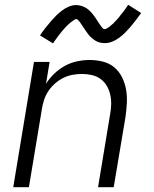

<svg xmlns="http://www.w3.org/2000/svg" viewBox="-20 -777 640 797"><path d="M35 0 121 -520H186L171 -429Q185 -452 205.5 -471.5Q226 -491 250 -504Q274 -517 300.5 -522.5Q327 -528 352 -528Q381 -528 408 -521Q435 -514 455 -497Q475 -480 487 -455.5Q499 -431 503.5 -404Q508 -377 506.5 -349Q505 -321 501 -292L452 0H387L437 -302Q441 -323 441.5 -344Q442 -365 437.5 -384.5Q433 -404 423 -421Q413 -438 397 -449.5Q381 -461 361 -465.5Q341 -470 320 -470Q301 -470 281.5 -466.5Q262 -463 243.5 -454Q225 -445 209 -431Q193 -417 181.5 -400Q170 -383 163.5 -364Q157 -345 154 -325L100 0ZM200 -597 146 -630Q158 -648 170 -663Q182 -678 192.5 -690Q203 -702 213 -712Q223 -722 236.5 -732.5Q250 -743 265.5 -749.5Q281 -756 297 -756Q302 -756 307.5 -755Q313 -754 318 -752.5Q323 -751 327.5 -749Q332 -747 336.5 -744.5Q341 -742 344.5 -739Q348 -736 352 -732.5Q356 -729 359.5 -725Q363 -721 366 -717Q369 -713 372 -709Q375 -705 377.5 -701Q380 -697 383 -692.5Q386 -688 389 -683.5Q392 -679 395 -674.5Q398 -670 400.5 -667Q403 -664 406 -660Q409 -656 414 -656Q418 -656 421.5 -658Q425 -660 428.5 -662Q432 -664 435.5 -667Q439 -670 443.5 -674Q448 -678 449.5 -679Q451 -680 453 -682.5Q455 -685 457.5 -687.5Q460 -690 463 -693Q466 -696 468.5 -699Q471 -702 474 -705.5Q477 -709 479.5 -713Q482 -717 485.5 -720.5Q489 -724 492 -728.5Q495 -733 498.5 -737.5Q502 -742 505 -746.5Q508 -751 512 -757L566 -723Q553 -705 541.5 -690Q530 -675 519.5 -663Q509 -651 499 -641Q489 -631 475 -620.5Q461 -610 445.5 -604Q430 -598 415 -598Q404 -598 394 -600.5Q384 -603 375.5 -608.5Q367 -614 359.5 -620.5Q352 -627 346 -635Q340 -643 335 -650.5Q330 -658 323.5 -667.5Q317 -677 312.5 -684Q308 -691 300 -697Q299 -697 298.5 -697.5Q298 -698 297 -698Q294 -698 290 -695.5Q286 -693 283 -691Q280 -689 276 -686Q272 -683 267.5 -679Q263 -675 262 -674Q261 -673 258.5 -670.5Q256 -668 253.5 -665.5Q251 -663 248.5 -660Q246 -657 243 -654Q240 -651 237.5 -647.5Q235 -644 232 -640.5Q229 -637 226 -633Q223 -629 219.5 -624.5Q216 -620 213 -615.5Q210 -611 206.5 -606.5Q203 -602 200 -597Z"/></svg>

Font: Iosevka SS04 Light Extended
Style: Italic
Weight: 300
Width: 7
Italic angle: -9°
Monospace: yes
Designer: Belleve Invis
Foundry: Belleve Invis
Version: Version 19.0.0; ttfautohint (v1.8.4)